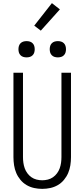

<svg xmlns="http://www.w3.org/2000/svg" viewBox="-20 -1200 540 1228"><path d="M250 8Q224 8 198.5 2.5Q173 -3 150.5 -16Q128 -29 111 -49.5Q94 -70 84 -93.5Q74 -117 70 -143Q66 -169 66 -195V-735H127V-195Q127 -177 129.5 -159Q132 -141 138 -124Q144 -107 155 -92Q166 -77 181 -66.5Q196 -56 214 -51.5Q232 -47 250 -47Q268 -47 286 -51.5Q304 -56 319 -66.5Q334 -77 345 -92Q356 -107 362 -124Q368 -141 370.5 -159Q373 -177 373 -195V-735H434V-195Q434 -169 430 -143Q426 -117 416 -93.5Q406 -70 389 -49.5Q372 -29 349.5 -16Q327 -3 301.5 2.5Q276 8 250 8ZM350 -833Q339 -833 329 -836Q319 -839 311.5 -846.5Q304 -854 301 -864Q298 -874 298 -885Q298 -896 301 -906Q304 -916 311.5 -923.5Q319 -931 329 -934Q339 -937 350 -937Q361 -937 371 -934Q381 -931 388.5 -923.5Q396 -916 399 -906Q402 -896 402 -885Q402 -874 399 -864Q396 -854 388.5 -846.5Q381 -839 371 -836Q361 -833 350 -833ZM150 -833Q139 -833 129 -836Q119 -839 111.5 -846.5Q104 -854 101 -864Q98 -874 98 -885Q98 -896 101 -906Q104 -916 111.5 -923.5Q119 -931 129 -934Q139 -937 150 -937Q161 -937 171 -934Q181 -931 188.5 -923.5Q196 -916 199 -906Q202 -896 202 -885Q202 -874 199 -864Q196 -854 188.5 -846.5Q181 -839 171 -836Q161 -833 150 -833ZM241 -1004 199 -1036 312 -1180 363 -1140Z"/></svg>

Font: Iosevka SS18 Light
Style: Regular
Weight: 300
Monospace: yes
Designer: Belleve Invis
Foundry: Belleve Invis
Version: Version 25.1.1; ttfautohint (v1.8.4)